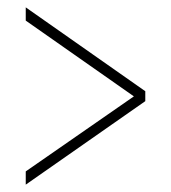

<svg xmlns="http://www.w3.org/2000/svg" viewBox="-20 -619 465 522"><path d="M50 -117 375 -344V-371L50 -599V-563L344 -357L50 -153Z"/></svg>

Font: Noto Serif Lao ExtraCondensed Thin
Style: Regular
Weight: 100
Width: 2
Designer: Monotype Design Team
Foundry: Monotype Imaging Inc.
Version: Version 2.003